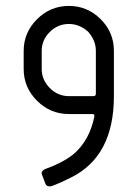

<svg xmlns="http://www.w3.org/2000/svg" viewBox="-20 -645 477 665"><path d="M218.8 -624.5Q282.2 -624.5 328.4 -578.9Q374.5 -533.2 374.5 -468.8V-312Q374.5 -103.5 226.1 -30.3Q185.5 -9.8 157.7 0Q141.1 2.9 136.7 -10.3L126.5 -37.1Q119.1 -50.8 135.7 -59.1Q196.8 -81.1 234.4 -110.8Q290.5 -158.7 307.1 -242.7Q307.1 -250 300.8 -250H218.8Q154.3 -250 108.2 -296.1Q62 -342.3 62 -405.8V-468.8Q62 -532.2 108.2 -578.4Q154.3 -624.5 218.8 -624.5ZM218.8 -312H303.7Q312 -312 312 -320.3V-468.8Q312 -504.9 285.2 -535.2Q254.9 -562 218.8 -562Q180.2 -562 152.3 -534.2Q124.5 -506.3 124.5 -468.8V-405.8Q124.5 -368.7 152.3 -340.3Q180.2 -312 218.8 -312Z"/></svg>

Font: GOSTRUS
Style: type_B
Weight: 400
Designer: Юрий и Татьяна Кривогуз
Version: Version 02.00